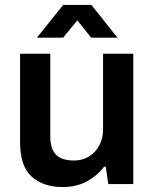

<svg xmlns="http://www.w3.org/2000/svg" viewBox="-20 -743 623 775"><path d="M232 12Q156 12 108.5 -29.5Q61 -71 61 -171V-526H183V-193Q183 -156 194.5 -134.5Q206 -113 227.5 -104Q249 -95 279 -95Q312 -95 338.5 -111Q365 -127 380.5 -155.5Q396 -184 396 -220V-526H518V0H417L407 -70H400Q373 -34 331 -11Q289 12 232 12ZM129 -591 235 -723H349L454 -591H348L264 -696L320 -695L235 -591Z"/></svg>

Font: Archivo Variable SemiBold
Style: Regular
Weight: 600
Designer: Hector Gatti
Foundry: Omnibus-Type
Version: Version 2.001